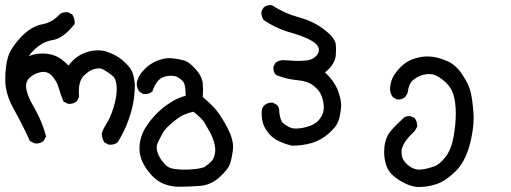

<svg xmlns="http://www.w3.org/2000/svg" viewBox="-20 -454 2040 767"><path d="M94.7 -229.5Q119.1 -240.2 149.4 -240.2Q194.3 -240.2 225.6 -216.8Q242.2 -204.1 253.9 -192.4Q273.4 -216.8 288.1 -226.6Q317.4 -247.1 354.5 -252Q361.3 -252.9 371.6 -252.9Q381.8 -252.9 393.6 -251Q417 -245.1 439.5 -233.4Q462.9 -221.7 486.3 -197.3Q511.7 -172.9 515.6 -138.7Q518.6 -123 518.6 -113.8Q518.6 -104.5 518.1 -94.7Q517.6 -85 515.6 -64.5Q510.7 -23.4 494.1 23.4Q477.5 70.3 450.2 114.3Q438.5 124 420.9 124Q418.9 124 415 124L397.5 115.2Q386.7 98.6 386.7 81.1Q387.7 68.4 405.3 40Q420.9 16.6 433.6 -24.9Q446.3 -66.4 446.3 -97.7Q446.3 -133.8 432.6 -148.4Q417 -162.1 395.5 -174.8Q385.7 -180.7 376.5 -180.7Q367.2 -180.7 358.4 -178.7Q338.9 -174.8 314.5 -151.4Q294.9 -131.8 294.9 -85.9Q294.9 -78.1 295.9 -67.4L287.1 -49.8Q274.4 -39.1 257.8 -39.1Q255.9 -39.1 252 -39.1L233.4 -48.8Q221.7 -77.1 214.8 -102.5Q208 -127.9 187.5 -151.4Q172.9 -167 153.3 -167Q148.4 -167 143.6 -166Q114.3 -160.2 95.7 -140.6Q84 -128.9 84 -110.4Q84 -79.1 120.1 -17.6Q148.4 32.2 164.1 90.8L154.3 108.4Q142.6 119.1 127 119.1Q119.1 119.1 117.2 118.2L99.6 109.4Q70.3 44.9 35.6 -17.1Q1 -79.1 1 -133.8Q1 -188.5 11.7 -225.1Q22.5 -261.7 63.5 -305.7Q105.5 -349.6 150.4 -357.4Q188.5 -364.3 216.8 -395.5Q227.5 -405.3 245.1 -405.3Q247.1 -405.3 251 -405.3L268.6 -396.5Q278.3 -380.9 278.3 -365.2Q278.3 -363.3 278.3 -358.4Q232.4 -299.8 189.5 -293.9Q150.4 -288.1 114.3 -252.9Q102.5 -241.2 94.7 -229.5Z M537.1 139.6Q537.1 96.7 559.6 58.6Q588.9 10.7 633.8 -25.4Q647.5 -36.1 662.1 -44.9Q690.4 -63.5 721.7 -71.3Q721.7 -117.2 710.9 -128.9Q698.2 -142.6 683.6 -148.4Q675.8 -151.4 665 -151.4Q627 -151.4 609.4 -128.9Q594.7 -109.4 588.9 -88.9L585.9 -86.9Q575.2 -78.1 559.6 -78.1Q557.6 -78.1 553.7 -78.1L538.1 -86.9Q526.4 -100.6 526.4 -118.2Q526.4 -121.1 526.4 -123Q532.2 -153.3 558.6 -178.7Q580.1 -200.2 606.9 -210.9Q633.8 -221.7 656.2 -221.7Q663.1 -221.7 679.2 -219.7Q695.3 -217.8 713.9 -212.9Q734.4 -208 760.7 -178.7Q787.1 -149.4 790 -121.1Q791 -108.4 791 -94.2Q791 -80.1 790 -66.4Q824.2 -38.1 846.7 -10.7Q869.1 18.6 890.1 59.6Q911.1 100.6 911.1 132.8Q911.1 139.6 910.2 146.5Q905.3 182.6 898.4 201.2Q891.6 222.7 856.9 253.9Q822.3 285.2 778.8 288.6Q735.4 292 691.4 292Q624 290 584 244.1Q537.1 192.4 537.1 139.6ZM606.4 142.6Q611.3 172.9 639.6 203.1Q653.3 217.8 675.8 220.7Q698.2 223.6 710 223.6Q721.7 223.6 729.5 223.6Q748 222.7 764.6 220.7Q781.2 218.8 795.9 213.9Q825.2 193.4 831.1 181.6Q839.8 165 839.8 145.5Q839.8 115.2 820.3 77.1Q807.6 54.7 796.9 36.1Q788.1 20.5 752.9 -7.8Q730.5 -2.9 713.4 4.9Q696.3 12.7 668 36.1Q639.6 59.6 629.4 78.6Q619.1 97.7 612.8 110.4Q606.4 123 606.4 128.4Q606.4 133.8 606.4 136.2Q606.4 138.7 606.4 142.6Z M1025.4 2Q1025.4 -3.9 1025.4 -9.8Q1026.4 -24.4 1036.1 -33.2Q1047.9 -43.9 1064.5 -43.9Q1066.4 -43.9 1070.3 -43.9L1085.9 -35.2Q1095.7 -25.4 1095.7 -10.7Q1095.7 -8.8 1095.7 -5.9Q1099.6 28.3 1111.3 38.1Q1131.8 54.7 1149.4 58.6Q1156.2 59.6 1162.1 59.6Q1186.5 59.6 1218.8 48.8Q1241.2 40 1253.9 25.4Q1267.6 8.8 1271.5 -7.8Q1273.4 -17.6 1273.4 -26.4Q1273.4 -52.7 1260.7 -79.1Q1252.9 -95.7 1231 -112.8Q1209 -129.9 1167 -133.8Q1125 -137.7 1083 -154.3L1082 -155.3Q1072.3 -166 1072.3 -181.6Q1072.3 -183.6 1072.3 -187.5L1081.1 -204.1Q1096.7 -213.9 1112.3 -213.9Q1119.1 -213.9 1125 -212.9Q1152.3 -210.9 1163.1 -210.9Q1173.8 -210.9 1176.8 -210.9Q1187.5 -210.9 1200.2 -211.9Q1226.6 -213.9 1242.2 -229.5Q1253.9 -241.2 1253.9 -254.9Q1253.9 -275.4 1221.7 -293Q1189.5 -310.5 1136.7 -325.2Q1084 -339.8 1033.2 -374Q1024.4 -387.7 1024.4 -401.4Q1024.4 -404.3 1024.4 -408.2L1032.2 -422.9Q1043.9 -433.6 1059.6 -433.6Q1061.5 -433.6 1065.4 -433.6Q1116.2 -400.4 1173.8 -384.8Q1239.3 -367.2 1286.1 -327.1Q1304.7 -311.5 1312.5 -298.8Q1320.3 -286.1 1321.3 -277.3Q1322.3 -268.6 1322.3 -262.7Q1322.3 -256.8 1322.3 -252.9Q1322.3 -241.2 1321.3 -230.5Q1315.4 -193.4 1278.3 -165Q1314.5 -130.9 1328.6 -95.2Q1342.8 -59.6 1342.8 -32.2Q1342.8 -24.4 1341.8 -17.6Q1337.9 13.7 1331.1 31.2Q1324.2 51.8 1293.9 78.6Q1263.7 105.5 1225.6 117.2Q1188.5 127.9 1147.5 127.9H1146.5Q1121.1 122.1 1099.6 112.3Q1073.2 101.6 1055.7 81.1Q1038.1 60.5 1031.7 41.5Q1025.4 22.5 1025.4 2Z M1514.6 153.3Q1514.6 143.6 1515.6 133.3Q1516.6 123 1518.6 115.2Q1522.5 100.6 1529.3 85.9Q1540 65.4 1587.9 21.5Q1597.7 9.8 1613.3 9.8Q1619.1 9.8 1621.1 10.7L1636.7 17.6Q1646.5 32.2 1646.5 46.9Q1646.5 48.8 1646.5 52.7L1636.7 69.3Q1593.8 109.4 1585.9 138.7Q1584 145.5 1584 151.4Q1584 178.7 1597.7 193.4Q1608.4 207 1627 216.8Q1639.6 223.6 1654.3 223.6Q1669.9 223.6 1688 218.8Q1706.1 213.9 1714.8 210.9Q1736.3 203.1 1759.8 172.9Q1783.2 142.6 1792 91.8Q1800.8 41 1800.8 0Q1800.8 -48.8 1790 -80.1Q1780.3 -107.4 1758.3 -127Q1736.3 -146.5 1716.8 -154.3Q1707 -158.2 1696.3 -158.2Q1660.2 -158.2 1630.9 -134.8Q1612.3 -119.1 1608.4 -83L1599.6 -67.4Q1587.9 -56.6 1572.3 -56.6Q1570.3 -56.6 1566.4 -56.6L1549.8 -65.4Q1538.1 -81.1 1538.1 -99.6Q1538.1 -104.5 1539.1 -110.4Q1542 -132.8 1552.7 -151.4Q1564.5 -170.9 1585.9 -191.4Q1607.4 -211.9 1641.6 -221.7Q1666 -228.5 1688.5 -228.5Q1725.6 -228.5 1768.6 -209Q1801.8 -194.3 1827.1 -155.8Q1852.5 -117.2 1859.9 -87.4Q1867.2 -57.6 1871.1 -4.9Q1872.1 5.9 1872.1 16.6Q1872.1 62.5 1857.4 121.1Q1837.9 194.3 1798.8 231.4Q1760.7 268.6 1725.6 280.8Q1690.4 293 1653.3 293Q1650.4 293 1647.5 293Q1623 291 1597.7 278.3Q1540 250 1525.4 212.9Q1514.6 185.5 1514.6 153.3Z"/></svg>

Font: JasonHandwriting2
Style: SemiBold
Weight: 600
Version: Version 1.04.7